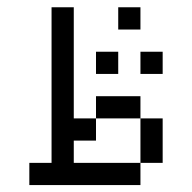

<svg xmlns="http://www.w3.org/2000/svg" viewBox="-20 -708 540 540"><path d="M312.5 -500V-562.5H250V-500ZM437.5 -500V-562.5H375V-500ZM375 -625V-687.5H312.5V-625ZM125 -250H62.5V-187.5H375V-250H187.5V-312.5H250V-375H187.5V-687.5H125ZM375 -250H437.5Q437.5 -250 437.5 -375H375Q375 -375 375 -250ZM250 -375H375V-437.5H250Z"/></svg>

Font: BFUnifontExMono
Style: Regular
Weight: 500
Version: Version 15.0.06